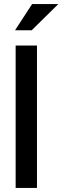

<svg xmlns="http://www.w3.org/2000/svg" viewBox="-20 -925 307 945"><path d="M57 -701H162V0H57ZM54 -776 138 -905H267L136 -776Z"/></svg>

Font: LT Superior Semi-bold
Style: Regular
Weight: 600
Designer: Daniel Lyons
Foundry: LyonsType
Version: Version 1.0